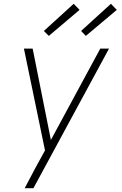

<svg xmlns="http://www.w3.org/2000/svg" viewBox="-20 -776 640 1011"><path d="M110 215Q124 188 138.5 161Q153 134 167 107L217 16L106 -520H152L248 -39L508 -520H554L156 215ZM432 -587 407 -613 564 -756 595 -724ZM237 -587 211 -613 368 -756 399 -724Z"/></svg>

Font: Iosevka Aile XLt Obl
Style: Regular
Weight: 200
Italic angle: -9°
Designer: Belleve Invis
Foundry: Belleve Invis
Version: Version 31.1.0; ttfautohint (v1.8.4)